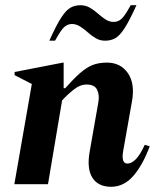

<svg xmlns="http://www.w3.org/2000/svg" viewBox="-20 -706 603 736"><path d="M35 0 102 -384 36 -418V-430L221 -466H224V-368H230Q262 -404 286.5 -425.5Q311 -447 334.5 -456.5Q358 -466 390 -466Q442 -466 470 -426Q498 -386 486 -318L452 -126Q444 -79 469 -79Q484 -79 500.5 -95.5Q517 -112 535 -151L554 -145Q526 -71 490 -30.5Q454 10 406 10Q356 10 334 -25Q312 -60 324 -126L357 -314Q362 -341 352.5 -361.5Q343 -382 312 -382Q287 -382 262.5 -362.5Q238 -343 218 -321L164 0ZM169 -550Q196 -610 215 -639Q234 -668 251 -677Q268 -686 288 -686Q308 -686 324.5 -676.5Q341 -667 355.5 -654Q370 -641 384.5 -631.5Q399 -622 416 -622Q432 -622 445 -633Q458 -644 481 -686H503Q476 -626 457 -597Q438 -568 421 -559Q404 -550 383 -550Q363 -550 347 -559.5Q331 -569 316.5 -582Q302 -595 287 -604.5Q272 -614 256 -614Q240 -614 227 -603Q214 -592 191 -550Z"/></svg>

Font: Spectral
Style: Bold Italic
Weight: 700
Italic angle: -10°
Designer: Jean-Baptiste Levee
Foundry: Production Type
Version: Version 2.001